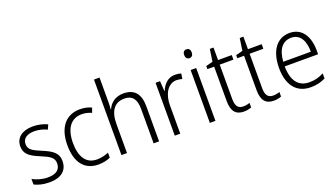

<svg xmlns="http://www.w3.org/2000/svg" viewBox="-66 -1283 3174 1816"><g transform="rotate(-20 1521.5 -375.0)"><path d="M375 -138C375 -228 310 -259 226 -295C144 -330 101 -349 101 -408C101 -463 146 -494 219 -494C264 -494 311 -482 346 -464L367 -510C326 -529 277 -542 221 -542C114 -542 47 -489 47 -406C47 -318 108 -288 195 -251C278 -217 320 -193 320 -136C320 -75 281 -39 193 -39C137 -39 82 -56 41 -79V-23C76 -5 127 10 192 10C310 10 375 -44 375 -138Z M686 10C733 10 775 0 806 -15V-65C771 -50 731 -40 688 -40C577 -40 526 -128 526 -263C526 -409 587 -492 696 -492C728 -492 764 -484 794 -470L811 -517C780 -533 740 -542 695 -542C556 -542 469 -442 469 -262C469 -89 545 10 686 10Z M974 -517V-760H918V0H974V-289C974 -426 1027 -493 1126 -493C1201 -493 1242 -449 1242 -348V0H1297V-354C1297 -482 1240 -542 1133 -542C1052 -542 998 -498 974 -441H970C973 -466 974 -489 974 -517Z M1652 -541C1580 -541 1534 -490 1510 -430H1507L1500 -532H1455V0H1510V-287C1510 -401 1564 -488 1649 -488C1669 -488 1688 -484 1705 -479L1714 -532C1695 -538 1674 -541 1652 -541Z M1837 -730C1812 -730 1799 -713 1799 -686C1799 -658 1813 -641 1837 -641C1861 -641 1875 -658 1875 -686C1875 -713 1862 -730 1837 -730ZM1864 -532H1808V0H1864Z M2159 -38C2105 -38 2084 -73 2084 -141V-486H2222V-532H2084V-658H2047L2029 -535L1960 -517V-486H2028V-139C2028 -36 2069 10 2149 10C2179 10 2205 4 2225 -4V-50C2208 -43 2184 -38 2159 -38Z M2460 -38C2406 -38 2385 -73 2385 -141V-486H2523V-532H2385V-658H2348L2330 -535L2261 -517V-486H2329V-139C2329 -36 2370 10 2450 10C2480 10 2506 4 2526 -4V-50C2509 -43 2485 -38 2460 -38Z M2806 -542C2673 -542 2600 -429 2600 -263C2600 -97 2675 10 2822 10C2881 10 2925 -1 2971 -24V-75C2920 -49 2880 -39 2825 -39C2716 -39 2657 -116 2656 -260H2992V-300C2992 -437 2931 -542 2806 -542ZM2805 -494C2895 -494 2936 -415 2936 -306H2658C2666 -430 2720 -494 2805 -494Z"/></g></svg>

Font: Noto Sans Ethiopic SemiCondensed Light
Style: Regular
Weight: 300
Width: 4
Designer: Monotype Design Team
Foundry: Monotype Imaging Inc.
Version: Version 2.102